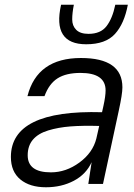

<svg xmlns="http://www.w3.org/2000/svg" viewBox="-20 -777 565 811"><path d="M322 -532Q497 -532 497 -408Q497 -380 482 -311L415 0H353L367 -92Q344 -41 292 -13.5Q240 14 174 14Q106 14 66 -19Q26 -52 26 -114Q26 -314 411 -303L417 -330Q426 -371 426 -395Q426 -469 320 -469Q259 -469 223 -446Q187 -423 168 -371H96Q137 -532 322 -532ZM97 -121Q97 -49 195 -49Q259 -49 315.5 -90.5Q372 -132 387 -192L399 -245Q329 -247 277.5 -243Q226 -239 183.5 -226Q141 -213 119 -187Q97 -161 97 -121ZM238 -757H292Q285 -722 285 -695Q285 -668 302 -651Q319 -634 354 -634Q405 -634 430 -666.5Q455 -699 467 -757H520Q505 -677 465.5 -633.5Q426 -590 344 -590Q200 -590 238 -757Z"/></svg>

Font: Nacelle Light
Style: Italic
Weight: 300
Italic angle: -12°
Designer: Sora Sagano
Foundry: Sora Sagano
Version: Version 1.000;FEAKit 1.0